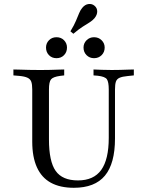

<svg xmlns="http://www.w3.org/2000/svg" viewBox="-20 -913 706 945"><path d="M138.7 -369.4V-472.6Q138.7 -497.6 133.9 -510.9Q129 -524.2 114.9 -530.6Q100.8 -537.1 74.2 -539.5L46 -541.9V-571Q60.5 -571 80.6 -570.2Q100.8 -569.4 124.2 -569Q147.6 -568.5 171 -568.5H179.8H186.3Q207.3 -568.5 227.4 -569Q247.6 -569.4 265.3 -570.2Q283.1 -571 296 -571V-541.9L275.8 -539.5Q241.1 -534.7 231 -522.2Q221 -509.7 221 -472.6V-369.4ZM343.5 11.3Q275.8 11.3 230.2 -13.7Q184.7 -38.7 161.7 -89.5Q138.7 -140.3 138.7 -216.1V-369.4H221V-226.6Q221 -118.5 254 -71.8Q287.1 -25 363.7 -25Q441.1 -25 478.2 -76.6Q515.3 -128.2 515.3 -234.7V-369.4H546V-231.5Q546 -108.1 496.4 -48.4Q446.8 11.3 343.5 11.3ZM515.3 -369.4V-472.6Q515.3 -509.7 506 -523Q496.8 -536.3 460.5 -540.3L440.3 -541.9V-571Q455.6 -570.2 480.6 -569.4Q505.6 -568.5 529.8 -568.5Q550 -568.5 570.2 -569Q590.3 -569.4 608.5 -570.2Q626.6 -571 638.7 -571V-541.9L608.1 -538.7Q582.3 -536.3 568.5 -530.2Q554.8 -524.2 550.4 -510.9Q546 -497.6 546 -472.6V-369.4ZM258.1 -626.6Q235.5 -626.6 221 -641.5Q206.5 -656.5 206.5 -679Q206.5 -700 221 -714.9Q235.5 -729.8 258.1 -729.8Q280.6 -729.8 295.2 -714.9Q309.7 -700 309.7 -679Q309.7 -656.5 295.2 -641.5Q280.6 -626.6 258.1 -626.6ZM442.7 -626.6Q421 -626.6 406 -641.5Q391.1 -656.5 391.1 -679Q391.1 -700 406 -714.9Q421 -729.8 442.7 -729.8Q465.3 -729.8 480.2 -714.9Q495.2 -700 495.2 -679Q495.2 -656.5 480.2 -641.5Q465.3 -626.6 442.7 -626.6ZM341.1 -746.8 326.6 -758.9Q345.2 -789.5 354 -810.9Q362.9 -832.3 369.4 -848Q375.8 -863.7 384.7 -874.2Q398.4 -891.1 415.7 -893.1Q433.1 -895.2 445.2 -884.7Q458.1 -874.2 458.5 -857.3Q458.9 -840.3 445.2 -823.4Q435.5 -812.1 421.4 -803.2Q407.3 -794.4 387.5 -781.9Q367.7 -769.4 341.1 -746.8Z"/></svg>

Font: Playfair 5pt SemiExpanded Light
Style: Regular
Weight: 400
Version: Version 2.203